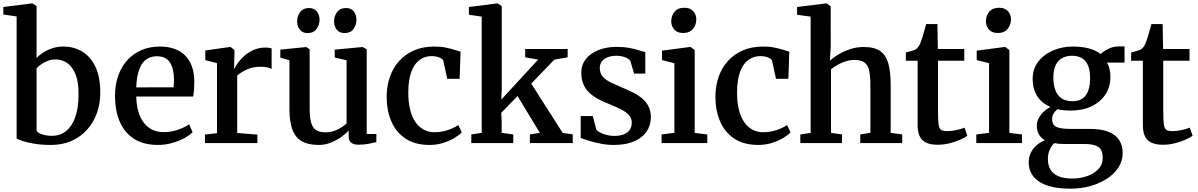

<svg xmlns="http://www.w3.org/2000/svg" viewBox="-22 -839 7026 1126"><path d="M-2.5 -754V-798L164.5 -819H168L192.5 -803V-499Q208 -515.5 231.2 -530.8Q254.5 -546 284.8 -556Q315 -566 350.5 -566Q409 -566 457.8 -538Q506.5 -510 536.2 -450.5Q566 -391 566 -295.5Q566 -231 546 -175.2Q526 -119.5 488.2 -77.8Q450.5 -36 397.2 -12.5Q344 11 277.5 11Q222.5 11 179.2 3.8Q136 -3.5 109 -12.5Q82 -21.5 75.5 -27V-742.5ZM304.5 -490.5Q279 -490.5 257.2 -482Q235.5 -473.5 218.8 -461.2Q202 -449 192.5 -438.5V-73Q199 -59 225.2 -50.8Q251.5 -42.5 282.5 -42.5Q329.5 -42.5 364.2 -69.5Q399 -96.5 418.5 -149.2Q438 -202 438.5 -280.5Q440 -355 421.8 -401.2Q403.5 -447.5 372.8 -469Q342 -490.5 304.5 -490.5Z M904.5 11Q819 11 763 -25.5Q707 -62 679.8 -126.8Q652.5 -191.5 652.5 -276Q652.5 -343 671.8 -396.5Q691 -450 726 -487.8Q761 -525.5 809.2 -545.8Q857.5 -566 914.5 -566Q1010.5 -566 1062.8 -514.5Q1115 -463 1117.5 -367Q1117.5 -336 1116 -313.2Q1114.5 -290.5 1110.5 -273H777Q778 -226 788.8 -187.5Q799.5 -149 820 -121.2Q840.5 -93.5 870.2 -78.8Q900 -64 939.5 -64Q980.5 -64 1022.5 -78.5Q1064.5 -93 1087 -110L1107.5 -64Q1090.5 -46 1058.8 -28.8Q1027 -11.5 987 -0.2Q947 11 904.5 11ZM777 -326.5 996 -327Q997 -336.5 997.8 -348.8Q998.5 -361 998.5 -371Q998.5 -432.5 975.8 -470.8Q953 -509 898 -509Q873 -509 851.8 -499.8Q830.5 -490.5 814.5 -469.5Q798.5 -448.5 788.8 -413.5Q779 -378.5 777 -326.5Z M1180 0V-50L1250.5 -58V-468.5L1182 -486.5V-543L1326 -563.5H1330L1353 -545.5V-525L1350.5 -437H1353Q1357.5 -447.5 1371.2 -467.5Q1385 -487.5 1408.2 -509Q1431.5 -530.5 1463.2 -545.2Q1495 -560 1534.5 -560Q1548.5 -560 1557 -558.2Q1565.5 -556.5 1571 -555V-434Q1564 -439.5 1548.2 -443.5Q1532.5 -447.5 1507.5 -447.5Q1471.5 -447.5 1445 -438.8Q1418.5 -430 1400 -418.2Q1381.5 -406.5 1369 -396V-59L1487.5 -49.5V0Z M2081.5 9.5Q2052 9.5 2037.5 -2Q2023 -13.5 2023 -40.5V-73.5Q2005.5 -54 1977.8 -34.5Q1950 -15 1916.8 -2Q1883.5 11 1848 11Q1754.5 11 1715 -38.5Q1675.5 -88 1675.5 -200V-485.5L1622 -501V-548L1772.5 -563H1774.5L1794 -550V-204.5Q1794 -153.5 1802 -122.5Q1810 -91.5 1830.2 -77.2Q1850.5 -63 1887 -63Q1915 -63 1938.5 -71.5Q1962 -80 1980.2 -91.8Q1998.5 -103.5 2010.5 -114.5V-485.5L1941 -502V-548L2102 -563H2105.5L2128.5 -550V-53.5L2185.5 -53L2185 -5.5Q2167.5 -1.5 2141.5 4Q2115.5 9.5 2081.5 9.5ZM1781.5 -645Q1752 -645 1736.2 -665.2Q1720.5 -685.5 1720.5 -713Q1720.5 -744 1738 -768Q1755.5 -792 1789.5 -792H1790.5Q1820.5 -792 1836.2 -771.8Q1852 -751.5 1852 -724Q1852 -693 1834.5 -669Q1817 -645 1782.5 -645ZM1998.5 -645Q1968.5 -645 1952.8 -665.2Q1937 -685.5 1937 -713Q1937 -744 1954.8 -768Q1972.5 -792 2006.5 -792H2007.5Q2037.5 -792 2053 -771.8Q2068.5 -751.5 2068.5 -724Q2068.5 -693 2051.2 -669Q2034 -645 1999.5 -645Z M2497.5 11Q2412.5 11 2356.8 -25.8Q2301 -62.5 2273.5 -126.2Q2246 -190 2245.5 -270Q2245.5 -333 2264 -386.8Q2282.5 -440.5 2318.5 -480.8Q2354.5 -521 2406.5 -543.5Q2458.5 -566 2525.5 -566Q2562.5 -566 2591.8 -560Q2621 -554 2642.8 -547Q2664.5 -540 2679 -536L2673.5 -377H2601L2578 -481.5Q2576.5 -490 2565.8 -496.5Q2555 -503 2540 -506.5Q2525 -510 2509.5 -510Q2469 -510 2438.2 -487.2Q2407.5 -464.5 2390.2 -418Q2373 -371.5 2372.5 -299.5Q2372 -240.5 2383.2 -196Q2394.5 -151.5 2415 -122.2Q2435.5 -93 2463.8 -78.2Q2492 -63.5 2525.5 -63.5Q2555.5 -63.5 2581.8 -69.8Q2608 -76 2629.5 -85.8Q2651 -95.5 2666 -105.5L2686 -62.5Q2670.5 -46 2641.8 -29Q2613 -12 2575.8 -0.5Q2538.5 11 2497.5 11Z M2742 0V-50.5L2803 -60V-741.5L2728 -752.5V-798L2894 -819H2897L2920.5 -802.5V-314.5L2918 -255L3134 -489.5L3058 -503V-551.5H3307V-503L3228.5 -489L3093.5 -348.5L3278 -59.5L3337 -51V0H3086L3085.5 -50.5L3144 -60L3013 -276L2917.5 -177L2920 -131V-60L2988 -50.5V0Z M3578.5 11Q3537.5 11 3499.2 3.2Q3461 -4.5 3430.8 -14Q3400.5 -23.5 3383.5 -29.5V-158.5H3454.5L3474.5 -81Q3480 -71.5 3496.2 -62.5Q3512.5 -53.5 3534.2 -47.8Q3556 -42 3578.5 -42Q3615.5 -42 3638.5 -51.8Q3661.5 -61.5 3672.2 -79Q3683 -96.5 3683 -119.5Q3683 -147 3664.5 -166.2Q3646 -185.5 3612 -201.8Q3578 -218 3531 -237Q3484.5 -256 3452.2 -279.8Q3420 -303.5 3403.5 -336.2Q3387 -369 3387 -413.5Q3387 -458.5 3413.5 -492.2Q3440 -526 3486.8 -545Q3533.5 -564 3593.5 -564Q3638.5 -564 3671.2 -557.5Q3704 -551 3726.5 -543.8Q3749 -536.5 3762.5 -533.5V-407.5H3696.5L3675 -481Q3670.5 -489.5 3658.2 -496.5Q3646 -503.5 3629 -507.8Q3612 -512 3592.5 -512Q3563.5 -512 3541.5 -503.2Q3519.5 -494.5 3507.5 -478.5Q3495.5 -462.5 3495.5 -440.5Q3495.5 -408 3513.8 -388.2Q3532 -368.5 3561.5 -354.8Q3591 -341 3623.5 -327Q3655.5 -313.5 3686.2 -298.5Q3717 -283.5 3741.5 -263.8Q3766 -244 3780.5 -216.8Q3795 -189.5 3795 -152Q3795 -104.5 3770.2 -67.8Q3745.5 -31 3697 -10Q3648.5 11 3578.5 11Z M3858 0V-50.5L3933 -60V-468.5L3860.5 -486.5V-542L4024.5 -563.5H4028L4052 -545.5V-59.5L4126 -50.5V0ZM3983.5 -645.5Q3949.5 -645.5 3932 -666Q3914.5 -686.5 3914.5 -714.5Q3914.5 -746 3933.8 -769.8Q3953 -793.5 3991.5 -793.5H3992.5Q4026 -793.5 4043.8 -773.5Q4061.5 -753.5 4061.5 -725.5Q4061.5 -694 4042 -669.8Q4022.5 -645.5 3984.5 -645.5Z M4425.5 11Q4340.5 11 4284.8 -25.8Q4229 -62.5 4201.5 -126.2Q4174 -190 4173.5 -270Q4173.5 -333 4192 -386.8Q4210.5 -440.5 4246.5 -480.8Q4282.5 -521 4334.5 -543.5Q4386.5 -566 4453.5 -566Q4490.5 -566 4519.8 -560Q4549 -554 4570.8 -547Q4592.5 -540 4607 -536L4601.5 -377H4529L4506 -481.5Q4504.5 -490 4493.8 -496.5Q4483 -503 4468 -506.5Q4453 -510 4437.5 -510Q4397 -510 4366.2 -487.2Q4335.5 -464.5 4318.2 -418Q4301 -371.5 4300.5 -299.5Q4300 -240.5 4311.2 -196Q4322.5 -151.5 4343 -122.2Q4363.5 -93 4391.8 -78.2Q4420 -63.5 4453.5 -63.5Q4483.5 -63.5 4509.8 -69.8Q4536 -76 4557.5 -85.8Q4579 -95.5 4594 -105.5L4614 -62.5Q4598.5 -46 4569.8 -29Q4541 -12 4503.8 -0.5Q4466.5 11 4425.5 11Z M4732 -59.5V-741.5L4652.5 -752.5V-798L4822 -819H4826L4849.5 -802.5L4850 -568.5L4845 -483Q4862.5 -500 4893.5 -518.8Q4924.5 -537.5 4963 -550.5Q5001.5 -563.5 5042.5 -563.5Q5105.5 -563.5 5139.8 -539.8Q5174 -516 5187.8 -466.2Q5201.5 -416.5 5201.5 -338.5V-60L5269 -50.5V0H5023V-50.5L5082.5 -60V-338.5Q5082.5 -390 5075.8 -423Q5069 -456 5048.8 -471.8Q5028.5 -487.5 4988 -487.5Q4963 -487.5 4938 -479.5Q4913 -471.5 4890.8 -459Q4868.5 -446.5 4851.5 -433V-60L4916 -50.5V0H4671.5V-50.5Z M5475 10Q5418.5 10 5389 -16.2Q5359.5 -42.5 5359.5 -106.5V-483H5290.5V-531Q5301 -534 5313 -537.2Q5325 -540.5 5335.5 -544Q5346 -547.5 5351.5 -551.5Q5357.5 -556.5 5362 -562.2Q5366.5 -568 5370.5 -575.2Q5374.5 -582.5 5378 -592.5Q5383 -605 5389 -624.8Q5395 -644.5 5400.5 -664.8Q5406 -685 5409.5 -698H5475.5L5478 -551.5H5633V-483H5479V-182Q5479 -130 5483 -106.2Q5487 -82.5 5499 -76.2Q5511 -70 5534.5 -70Q5560.5 -70 5589.8 -76.8Q5619 -83.5 5634.5 -90.5L5651 -43.5Q5635.5 -31 5607.2 -18.8Q5579 -6.5 5544.8 1.8Q5510.5 10 5475 10Z M5703.5 0V-50.5L5778.5 -60V-468.5L5706 -486.5V-542L5870 -563.5H5873.5L5897.5 -545.5V-59.5L5971.5 -50.5V0ZM5829 -645.5Q5795 -645.5 5777.5 -666Q5760 -686.5 5760 -714.5Q5760 -746 5779.2 -769.8Q5798.5 -793.5 5837 -793.5H5838Q5871.5 -793.5 5889.2 -773.5Q5907 -753.5 5907 -725.5Q5907 -694 5887.5 -669.8Q5868 -645.5 5830 -645.5Z M6256.5 267.5Q6195 267.5 6149.2 257Q6103.5 246.5 6072.8 226.5Q6042 206.5 6026.5 178Q6011 149.5 6011 113Q6011 81.5 6023.8 55.8Q6036.5 30 6058.2 11.8Q6080 -6.5 6106 -16.5Q6082.5 -30 6070.5 -51.2Q6058.5 -72.5 6058.5 -101Q6058.5 -123.5 6069.2 -144.8Q6080 -166 6098.2 -183.5Q6116.5 -201 6139 -211.5Q6086 -234 6060 -276.5Q6034 -319 6034 -376Q6034 -435.5 6067.5 -478.2Q6101 -521 6154.8 -543.5Q6208.5 -566 6269.5 -566Q6323.5 -566 6364.5 -554.8Q6405.5 -543.5 6433.5 -522Q6444.5 -535 6474.8 -551Q6505 -567 6541.5 -567H6573V-472H6469.5Q6476 -462 6480.5 -449Q6485 -436 6487.5 -421.2Q6490 -406.5 6490 -390.5Q6490.5 -330 6460.8 -285Q6431 -240 6378.5 -215.2Q6326 -190.5 6257 -190.5Q6236 -190.5 6216.2 -192.5Q6196.5 -194.5 6179 -198.5Q6165.5 -187 6156.8 -172.8Q6148 -158.5 6148 -141.5Q6148 -107 6172.8 -95Q6197.5 -83 6257 -83H6369.5Q6435 -83 6477.5 -66.5Q6520 -50 6541 -18.2Q6562 13.5 6562 58.5Q6562 104.5 6537.5 142.5Q6513 180.5 6470.5 208.5Q6428 236.5 6373 252Q6318 267.5 6256.5 267.5ZM6268 208Q6312.5 208 6353 194Q6393.5 180 6419.2 153.2Q6445 126.5 6445 87.5Q6445 60.5 6436.2 42.2Q6427.5 24 6403.8 14.8Q6380 5.5 6335.5 5.5H6219.5Q6203.5 5.5 6188.5 4.2Q6173.5 3 6160.5 0.5Q6144 16.5 6133.8 39.5Q6123.5 62.5 6123.5 94Q6123.5 129.5 6138.2 155Q6153 180.5 6184.5 194.2Q6216 208 6268 208ZM6266.5 -245.5Q6321.5 -245.5 6346.2 -280.8Q6371 -316 6371 -381Q6371 -425.5 6359 -454.5Q6347 -483.5 6323.2 -497.8Q6299.5 -512 6264.5 -512Q6232 -512 6207.5 -498.8Q6183 -485.5 6169.2 -457.2Q6155.5 -429 6155.5 -383.5Q6155.5 -343 6166.8 -311.8Q6178 -280.5 6202.5 -263Q6227 -245.5 6266.5 -245.5Z M6796 10Q6739.5 10 6710 -16.2Q6680.5 -42.5 6680.5 -106.5V-483H6611.5V-531Q6622 -534 6634 -537.2Q6646 -540.5 6656.5 -544Q6667 -547.5 6672.5 -551.5Q6678.5 -556.5 6683 -562.2Q6687.5 -568 6691.5 -575.2Q6695.5 -582.5 6699 -592.5Q6704 -605 6710 -624.8Q6716 -644.5 6721.5 -664.8Q6727 -685 6730.5 -698H6796.5L6799 -551.5H6954V-483H6800V-182Q6800 -130 6804 -106.2Q6808 -82.5 6820 -76.2Q6832 -70 6855.5 -70Q6881.5 -70 6910.8 -76.8Q6940 -83.5 6955.5 -90.5L6972 -43.5Q6956.5 -31 6928.2 -18.8Q6900 -6.5 6865.8 1.8Q6831.5 10 6796 10Z"/></svg>

Font: Merriweather 28pt SemiBold
Style: Regular
Weight: 600
Version: Version 2.100